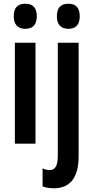

<svg xmlns="http://www.w3.org/2000/svg" viewBox="-20 -773 503 1033"><path d="M116 -753C74 -753 54 -730 54 -685C54 -641 76 -618 116 -618C157 -618 178 -641 178 -685C178 -729 159 -753 116 -753ZM286 -685C286 -641 308 -618 348 -618C388 -618 409 -641 409 -685C409 -729 390 -753 348 -753C306 -753 286 -730 286 -685ZM171 -543H60V0H171ZM271 240C355 239 403 186 403 68V-543H291V64C291 117 278 142 248 142C236 142 223 139 209 133V230C228 237 249 240 271 240Z"/></svg>

Font: Noto Sans Lao Looped ExtraCondensed SemiBold
Style: Regular
Weight: 600
Width: 2
Designer: Mark Frömberg, Ben Mitchell
Foundry: The Fontpad Ltd
Version: Version 1.002